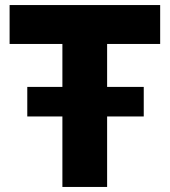

<svg xmlns="http://www.w3.org/2000/svg" viewBox="-20 -740 672 760"><path d="M614 -566V-720H18V-566H227V-396H88V-279H227V0H404V-279H549V-396H404V-566Z"/></svg>

Font: Kufam Arabic Latin Roman Bold
Style: Regular
Weight: 700
Designer: Wael Morcos & Artur Schmal
Version: Version 1.200;PS 001.200;hotconv 1.0.88;makeotf.lib2.5.64775